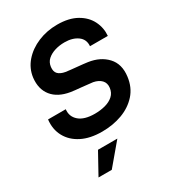

<svg xmlns="http://www.w3.org/2000/svg" viewBox="-225 -833 1084 1203"><g transform="rotate(-30 317.5 -231.5)"><path d="M291 11Q205 11 145 -19.5Q85 -50 56 -103.5Q27 -157 35 -225H163Q157 -174 194.5 -141.5Q232 -109 308 -109Q348 -109 383.5 -118.5Q419 -128 442 -149Q465 -170 469 -204Q473 -237 453 -258Q433 -279 396 -286Q386 -287 364.5 -289.5Q343 -292 318.5 -294.5Q294 -297 273 -299Q252 -301 242 -303Q158 -317 117 -368Q76 -419 85 -498Q93 -561 135 -609Q177 -657 241.5 -684Q306 -711 381 -711Q465 -711 520.5 -679.5Q576 -648 601 -597.5Q626 -547 621 -491H492Q496 -539 459.5 -565.5Q423 -592 365 -592Q328 -592 295.5 -582Q263 -572 241 -552.5Q219 -533 215 -501Q211 -468 227.5 -451Q244 -434 278 -428Q289 -426 310 -424Q331 -422 354.5 -419.5Q378 -417 399 -415Q420 -413 431 -411Q514 -399 562.5 -347Q611 -295 600 -209Q591 -136 547 -87Q503 -38 436.5 -13.5Q370 11 291 11ZM211 96H351L223 248H127Z"/></g></svg>

Font: Haskoy Bold
Style: Italic
Weight: 700
Designer: Ertekin Erdin
Foundry: Ertekin Erdin
Version: Version 2.000; ttfautohint (v1.8.4.7-5d5b)